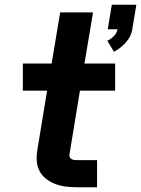

<svg xmlns="http://www.w3.org/2000/svg" viewBox="-20 -787 593 807"><path d="M459 -569 431 -616Q447 -623 459 -635.5Q471 -648 474 -664H433L450 -767H553L536 -664Q534 -649 527 -635Q520 -621 509 -608.5Q498 -596 485.5 -586.5Q473 -577 459 -569ZM301 0Q277 0 254.5 -3Q232 -6 211.5 -14Q191 -22 173.5 -35.5Q156 -49 146 -68.5Q136 -88 134.5 -110.5Q133 -133 137 -157L178 -406H76V-520H197L233 -735H371L335 -520H464V-406H316L272 -138Q271 -132 273 -127Q275 -122 279.5 -119Q284 -116 289.5 -115Q295 -114 301 -114H388V0Z"/></svg>

Font: Iosevka SS04 Heavy Oblique
Style: Regular
Weight: 900
Italic angle: -9°
Monospace: yes
Designer: Belleve Invis
Foundry: Belleve Invis
Version: Version 19.0.0; ttfautohint (v1.8.4)